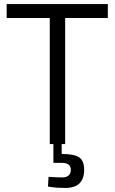

<svg xmlns="http://www.w3.org/2000/svg" viewBox="-20 -712 566 949"><path d="M285 0V49Q346 49 371 65.5Q396 82 396 127Q396 217 303 217Q261 217 229 212L217 210L220 162Q259 165 286 165Q330 165 330 127Q330 93 286 93H244V0H226V-623H13V-692H513V-623H302V0Z"/></svg>

Font: Cairo
Style: Regular
Weight: 400
Designer: Mohamed Gaber, the designers of Titillium
Foundry: Kief Type Foundry
Version: Version 2.009; ttfautohint (v1.5.33-1714) -l 8 -r 50 -G 200 